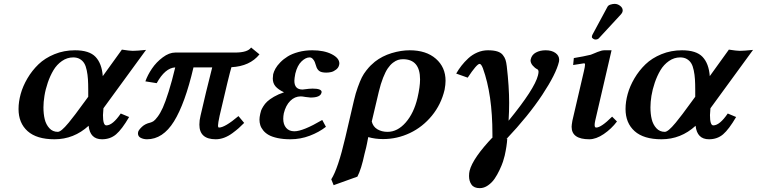

<svg xmlns="http://www.w3.org/2000/svg" viewBox="-20 -703 3887 986"><path d="M365.2 -444.8Q438.5 -444.8 470.7 -410.9Q502.9 -377 507.8 -312L606 -448.2Q646 -441.9 662.1 -441.9Q682.1 -441.9 730 -446.8L511.2 -147Q508.8 -116.2 508.8 -111.8Q508.8 -59.1 525.9 -59.1Q558.6 -59.1 600.1 -120.1L643.1 -102.1Q606 -38.6 576.2 -13.2Q546.4 12.2 503.9 12.2Q442.4 12.2 435.1 -57.1Q359.4 12.2 259.8 12.2Q168.5 12.2 121.8 -29.5Q75.2 -71.3 75.2 -143.1Q75.2 -180.2 86.2 -220.2Q97.2 -260.3 120.8 -300.5Q144.5 -340.8 177.7 -372.8Q210.9 -404.8 259.8 -424.8Q308.6 -444.8 365.2 -444.8ZM433.1 -206.1V-241.2Q433.1 -273.4 431.6 -296.1Q430.2 -318.8 425.5 -341.6Q420.9 -364.3 412.6 -377.9Q404.3 -391.6 390.1 -399.9Q376 -408.2 356 -408.2Q324.7 -408.2 298.1 -389.6Q271.5 -371.1 254.4 -342.3Q237.3 -313.5 225.3 -278.3Q213.4 -243.2 208.3 -210.9Q203.1 -178.7 203.1 -151.9Q203.1 -117.7 209.7 -90.6Q216.3 -63.5 233.4 -44.7Q250.5 -25.9 276.9 -25.9Q285.2 -25.9 298.6 -36.9Q312 -47.9 333 -73.2L367.2 -116.7L407.2 -170.9Q411.6 -177.2 414.1 -180.2Z M1186.5 -433.1Q1252 -433.1 1269.5 -459L1312.5 -423.8Q1263.2 -362.8 1168.5 -357.9Q1157.2 -321.8 1107.9 -108.9Q1099.6 -69.8 1099.6 -59.1Q1099.6 -47.9 1104.5 -47.9Q1134.8 -47.9 1204.6 -106.9L1233.9 -71.8Q1217.8 -55.7 1205.8 -44.9Q1193.8 -34.2 1173.3 -19Q1152.8 -3.9 1131.1 4.2Q1109.4 12.2 1087.9 12.2Q1003.9 12.2 1003.9 -63Q1003.9 -85.9 1009.8 -108.9Q1036.1 -224.6 1069.8 -356.9H973.6Q930.2 -170.9 873.3 -79.3Q816.4 12.2 734.9 12.2Q717.8 12.2 703.1 5.1Q688.5 -2 688.5 -18.1Q688.5 -19.5 689 -22Q689.5 -24.4 689.5 -25.9Q692.9 -36.6 709.2 -52Q725.6 -67.4 751.5 -73.2Q760.3 -75.7 768.3 -80.8Q776.4 -85.9 789.8 -103.8Q803.2 -121.6 816.2 -150.1Q829.1 -178.7 845.9 -231.9Q862.8 -285.2 879.9 -356.9Q827.6 -354 784.7 -275.9L726.6 -285.2Q737.8 -317.4 760.3 -350.6Q782.7 -383.8 815.7 -408.4Q848.6 -433.1 879.9 -433.1Z M1437.5 -121.1Q1434.6 -106.4 1434.6 -92.8Q1434.6 -64 1449.5 -46.4Q1464.4 -28.8 1491.7 -28.8Q1536.1 -28.8 1634.8 -86.9L1653.8 -51.8Q1618.2 -23.9 1570.6 -5.9Q1522.9 12.2 1471.7 12.2Q1434.6 12.2 1406 6.1Q1377.4 0 1360.1 -9.8Q1342.8 -19.5 1331.8 -33.2Q1320.8 -46.9 1316.7 -60.3Q1312.5 -73.7 1312.5 -88.9Q1312.5 -100.6 1316.4 -118.2Q1318.4 -127.9 1321 -135.5Q1323.7 -143.1 1332 -156.7Q1340.3 -170.4 1352.3 -181.6Q1364.3 -192.9 1386.7 -206.1Q1409.2 -219.2 1438.5 -229Q1408.7 -243.2 1394.8 -259.5Q1380.9 -275.9 1380.9 -299.8Q1380.9 -306.2 1382.8 -321.8Q1386.2 -335.4 1394.5 -350.6Q1402.8 -365.7 1419.4 -382.8Q1436 -399.9 1457.8 -413.3Q1479.5 -426.8 1512.5 -435.8Q1545.4 -444.8 1583.5 -444.8Q1644 -444.8 1683.3 -424.8Q1722.7 -404.8 1722.7 -377Q1722.7 -373 1721.7 -370.1Q1718.8 -355.5 1706.1 -345.7Q1693.4 -335.9 1680.9 -333Q1668.5 -330.1 1655.8 -330.1Q1629.9 -330.1 1618.9 -338.9Q1607.9 -347.7 1603.5 -363.8Q1599.6 -377 1596.4 -384.8Q1593.3 -392.6 1586.2 -400.4Q1579.1 -408.2 1569.8 -408.2Q1549.8 -408.2 1528.3 -387.5Q1506.8 -366.7 1496.6 -325.2Q1491.7 -299.8 1491.7 -288.1Q1491.7 -243.2 1533.7 -243.2Q1536.6 -244.1 1541.5 -244.1Q1569.8 -248 1585.4 -248Q1631.8 -248 1631.8 -230Q1631.8 -228 1630.9 -227.1Q1626 -202.1 1574.7 -202.1Q1574.2 -202.1 1547.9 -205.1Q1533.2 -208 1524.4 -208Q1493.7 -208 1470.5 -184.8Q1447.3 -161.6 1437.5 -121.1Z M2124 -200.2Q2137.2 -257.3 2137.2 -294.9Q2137.2 -398.9 2049.3 -398.9Q2036.1 -398.9 2024.2 -395.3Q2012.2 -391.6 1998 -380.9Q1983.9 -370.1 1971.7 -352.3Q1959.5 -334.5 1947.3 -303.7Q1935.1 -272.9 1925.3 -231.9L1889.2 -79.1Q1895.5 -52.7 1917.7 -39.3Q1939.9 -25.9 1970.2 -25.9Q2021.5 -25.9 2063.5 -74Q2105.5 -122.1 2124 -200.2ZM1815.4 204.1 1693.4 248 1681.2 217.8Q1715.8 164.1 1753.4 2.9L1797.4 -186Q1806.2 -224.6 1817.4 -254.9Q1828.6 -286.1 1838.1 -305.2Q1847.7 -324.2 1861.3 -341.3Q1875 -358.4 1883.3 -366.5Q1891.6 -374.5 1905.3 -386.2Q1942.9 -415.5 1991.2 -430.2Q2039.6 -444.8 2084 -444.8Q2168.5 -444.8 2218.3 -401.4Q2268.1 -357.9 2268.1 -288.1Q2268.1 -269 2263.2 -242.2Q2245.6 -167 2198 -108.9Q2150.4 -50.8 2085 -19.8Q2019.5 11.2 1947.3 11.2Q1906.2 11.2 1871.1 1Q1868.2 13.2 1864.3 36.1Q1862.3 48.3 1852.1 86.9Q1835.4 166 1815.4 204.1Z M2850.6 -386.2Q2835.9 -323.7 2764.9 -216.1Q2693.8 -108.4 2579.6 12.2L2585 8.8Q2583 45.9 2571.8 96.2Q2568.8 109.4 2563 127.2Q2557.1 145 2545.4 169.9Q2533.7 194.8 2520 214.8Q2506.3 234.9 2486.1 249Q2465.8 263.2 2443.8 263.2Q2414.1 263.2 2401.4 245.1Q2388.7 227.1 2388.7 201.2Q2388.7 185.5 2391.6 173.8Q2408.2 108.4 2512.7 -1L2508.8 2V-15.1Q2508.8 -217.3 2460 -352.1Q2451.2 -375 2442.9 -375Q2428.7 -375 2381.8 -304.2L2322.8 -325.2Q2335 -346.7 2349.9 -365.7Q2364.7 -384.8 2385 -403.6Q2405.3 -422.4 2431.4 -433.6Q2457.5 -444.8 2485.8 -444.8Q2514.6 -444.8 2533.4 -439Q2552.2 -433.1 2562 -420.9Q2571.8 -408.7 2575.9 -396Q2580.1 -383.3 2582.5 -362.8Q2594.7 -257.3 2594.7 -174.8Q2594.7 -131.3 2591.8 -83Q2725.6 -246.6 2742.7 -315.9Q2745.6 -327.6 2745.6 -334Q2745.6 -343.3 2739.7 -347.2Q2727.1 -353 2715.8 -366.2Q2704.6 -379.4 2704.6 -393.1Q2704.6 -394 2705.1 -396Q2705.6 -397.9 2705.6 -398.9Q2710.9 -421.9 2732.2 -433.3Q2753.4 -444.8 2782.7 -444.8Q2813 -444.8 2832.3 -431.2Q2851.6 -417.5 2851.6 -396Q2851.6 -394.5 2851.1 -391.4Q2850.6 -388.2 2850.6 -386.2Z M3120.6 -444.8 3036.6 -83Q3033.7 -69.8 3033.7 -61Q3033.7 -47.9 3041.5 -47.9Q3067.4 -47.9 3123.5 -104L3148.4 -79.1Q3120.1 -41.5 3080.6 -14.6Q3041 12.2 3006.3 12.2Q2915.5 12.2 2915.5 -51.8Q2915.5 -60.5 2919.4 -83L2978.5 -336.9Q2984.4 -362.3 2984.4 -371.1Q2984.4 -377.9 2979.5 -377.9Q2977.5 -377.9 2923.3 -369.1L2926.8 -404.8Q2977.5 -413.1 3013.7 -421.9Q3020.5 -424.3 3033.7 -429.9Q3046.9 -435.5 3048.3 -436Q3070.3 -444.8 3083.5 -444.8ZM3136.7 -683.1Q3151.4 -683.1 3164.6 -673.1Q3177.7 -663.1 3177.7 -649.9V-646Q3175.8 -636.2 3168.5 -628.9L3055.7 -506.8Q3049.8 -500 3037.6 -500Q3032.2 -500 3025.9 -504.2Q3019.5 -508.3 3019.5 -513.2Q3019.5 -519 3022.5 -524.9L3099.6 -668Q3103.5 -675.8 3115 -679.4Q3126.5 -683.1 3136.7 -683.1Z M3482.4 -444.8Q3555.7 -444.8 3587.9 -410.9Q3620.1 -377 3625 -312L3723.1 -448.2Q3763.2 -441.9 3779.3 -441.9Q3799.3 -441.9 3847.2 -446.8L3628.4 -147Q3626 -116.2 3626 -111.8Q3626 -59.1 3643.1 -59.1Q3675.8 -59.1 3717.3 -120.1L3760.3 -102.1Q3723.1 -38.6 3693.4 -13.2Q3663.6 12.2 3621.1 12.2Q3559.6 12.2 3552.2 -57.1Q3476.6 12.2 3377 12.2Q3285.6 12.2 3239 -29.5Q3192.4 -71.3 3192.4 -143.1Q3192.4 -180.2 3203.4 -220.2Q3214.4 -260.3 3238 -300.5Q3261.7 -340.8 3294.9 -372.8Q3328.1 -404.8 3377 -424.8Q3425.8 -444.8 3482.4 -444.8ZM3550.3 -206.1V-241.2Q3550.3 -273.4 3548.8 -296.1Q3547.4 -318.8 3542.7 -341.6Q3538.1 -364.3 3529.8 -377.9Q3521.5 -391.6 3507.3 -399.9Q3493.2 -408.2 3473.1 -408.2Q3441.9 -408.2 3415.3 -389.6Q3388.7 -371.1 3371.6 -342.3Q3354.5 -313.5 3342.5 -278.3Q3330.6 -243.2 3325.4 -210.9Q3320.3 -178.7 3320.3 -151.9Q3320.3 -117.7 3326.9 -90.6Q3333.5 -63.5 3350.6 -44.7Q3367.7 -25.9 3394 -25.9Q3402.3 -25.9 3415.8 -36.9Q3429.2 -47.9 3450.2 -73.2L3484.4 -116.7L3524.4 -170.9Q3528.8 -177.2 3531.2 -180.2Z"/></svg>

Font: Linux Libertine G
Style: Semibold Italic
Weight: 600
Italic angle: -11.5°
Designer: Philipp H. Poll
Foundry: Philipp H. Poll
Version: Version 5.1.1